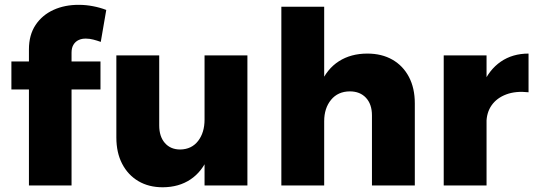

<svg xmlns="http://www.w3.org/2000/svg" viewBox="-20 -770 2224 797"><path d="M100.1 -565.1Q100.1 -624.7 127.5 -666.1Q154.9 -707.4 202 -728.9Q249.1 -750.4 308.3 -749.9Q336.9 -749.9 366.2 -744.2Q395.6 -738.6 421.1 -728.7L398.3 -596.1Q383.1 -601.6 367.6 -605.6Q352.1 -609.7 337.6 -609.7Q320.3 -610.3 306.6 -603.9Q293 -597.6 285 -584.5Q277 -571.4 277 -551.7V0H100.1ZM27.3 -514.9H397.1V-398.6H27.3Z M640.9 -249.3Q640.9 -203.3 664.4 -176.4Q688 -149.4 728.3 -149.4Q775.6 -150.3 802.4 -185Q829.1 -219.7 829.1 -273.4H871Q871 -181.7 844.9 -119.4Q818.7 -57.1 770.6 -25.1Q722.6 7 655.7 7.4Q597.6 7.4 554.4 -18.1Q511.1 -43.7 487.1 -90Q463 -136.3 463 -199.3V-540.1H640.9ZM829.1 -540.1H1007V0H829.1Z M1524 -290.9Q1524 -337.4 1499.1 -364.1Q1474.3 -390.7 1432 -390.7Q1382.7 -390.3 1354.2 -355.6Q1325.7 -320.9 1325.7 -266.7H1283.4Q1283.4 -358.9 1310.3 -421.4Q1337.1 -484 1386.9 -515.8Q1436.7 -547.6 1505 -547.6Q1564.7 -547.6 1608.9 -522.3Q1653.1 -497 1677.5 -450.6Q1701.9 -404.3 1701.9 -340.9V0H1524ZM1147.9 -742H1325.7V0H1147.9Z M2174 -387Q2121 -392.9 2081.5 -378.1Q2042 -363.3 2020.6 -332.7Q1999.3 -302.1 1999.3 -259.3L1957 -266.7Q1957 -354.6 1983.6 -417.6Q2010.1 -480.6 2058.9 -514.1Q2107.6 -547.6 2174 -547.6ZM1821.9 -540.1H1999.7V0H1821.9Z"/></svg>

Font: Alexandria
Style: Regular
Weight: 400
Designer: Mohamed Gaber
Foundry: Kief Type Foundry
Version: Version 5.100